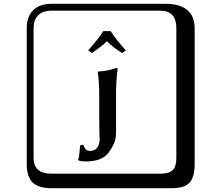

<svg xmlns="http://www.w3.org/2000/svg" viewBox="-20 -774 1140 1006"><path d="M249 -718Q204 -718 180 -694Q156 -670 156 -625V53Q156 136 249 136H821Q866 136 885 117Q904 98 904 53V-625Q904 -718 821 -718ZM1000 84Q1000 153 973.5 182.5Q947 212 881 212H249Q181 212 150.5 181.5Q120 151 120 84V-625Q120 -687 154 -720.5Q188 -754 249 -754H851Q921 -754 960.5 -722Q1000 -690 1000 -625ZM560 -611Q587 -568 639 -510L620 -496Q569 -528 540 -558Q515 -532 461 -496L442 -510Q500 -576 521 -611ZM502 -48Q502 -51 501.5 -62.5Q501 -74 500.5 -99Q500 -124 500 -160V-264Q500 -353 492 -396L494 -399Q553 -403 589 -418Q596 -418 596 -410Q588 -349 588 -276V-87Q588 -50 580 -28.5Q572 -7 550 24Q516 72 429 72Q405 72 390 66L389 63Q394 56 396.5 24.5Q399 -7 401 -14L416 -15Q416 -14 421 -4.5Q426 5 428 7Q430 9 436 13Q442 17 449 17Q502 17 502 -48Z"/></svg>

Font: Libertinus Keyboard
Style: Regular
Weight: 700
Designer: Philipp H. Poll
Foundry: Khaled Hosny
Version: Version 6.7